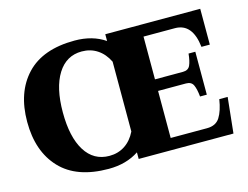

<svg xmlns="http://www.w3.org/2000/svg" viewBox="-98 -871 1343 1041"><g transform="rotate(-15 573.5 -350.0)"><path d="M1116 -200 1095 0H563V-37Q492 10 393 10Q214 10 122.5 -87Q31 -184 31 -350Q31 -516 122.5 -613Q214 -710 393 -710Q493 -710 563 -662V-700H1096V-499H1049Q1034 -634 936 -634H760V-394H917Q947 -394 957.5 -417Q968 -440 972 -482H1010V-241H972Q968 -283 957.5 -306Q947 -329 917 -329H760V-65H964Q1014 -65 1036.5 -100.5Q1059 -136 1069 -200ZM563 -154V-546Q540 -593 502 -618Q464 -643 415 -643Q328 -643 279.5 -565.5Q231 -488 231 -350Q231 -211 279 -134Q327 -57 415 -57Q464 -57 502 -82Q540 -107 563 -154Z"/></g></svg>

Font: Taviraj ExtraBold
Style: Regular
Weight: 800
Designer: Katatrad Team
Foundry: CadsonDemak
Version: Version 1.001